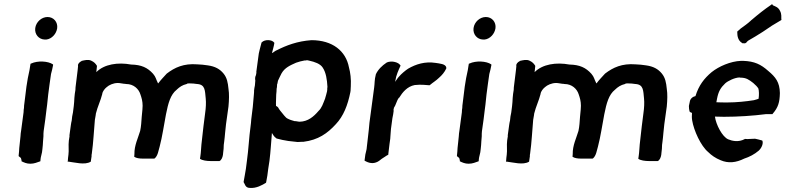

<svg xmlns="http://www.w3.org/2000/svg" viewBox="-20 -799 3836 937"><path d="M109 -376C106 -355 102 -316 99 -295C98 -287 97 -282 97 -272C96 -266 95 -261 95 -251L83 -161C82 -152 80 -145 80 -134C78 -118 76 -91 74 -77C74 -66 72 -51 71 -40V-37L82 -28C83 -26 84 -22 85 -17V-12C97 -6 110 0 128 0C148 0 162 -7 177 -12L178 -23C179 -34 183 -44 185 -56L187 -72C189 -84 189 -97 190 -109L192 -134V-135C192 -144 192 -151 193 -159L201 -216C203 -231 205 -250 207 -265L210 -288C212 -316 218 -359 222 -389C223 -395 229 -438 229 -438C232 -450 237 -467 239 -481V-484L238 -485C215 -501 164 -504 132 -489L129 -488L127 -476C126 -471 125 -466 124 -457C118 -432 113 -404 109 -376ZM152 -662C148 -632 169 -607 198 -606H206C233 -609 255 -634 259 -661C263 -691 242 -716 212 -716C183 -716 156 -692 152 -662Z M359 -457C356 -434 353 -409 350 -384C349 -376 348 -370 348 -360L345 -341L343 -321C342 -308 342 -294 340 -281L336 -250C333 -237 331 -225 330 -211C328 -204 327 -196 326 -190L319 -139C320 -136 319 -131 318 -126L316 -113C313 -88 317 -66 314 -44C313 -34 311 -23 311 -14L310 -10H315C344 -7 394 8 423 -10L427 -37C426 -40 427 -44 428 -49C436 -105 438 -161 443 -214C444 -221 446 -230 447 -237L448 -245C456 -278 471 -308 479 -340V-341C481 -354 492 -367 501 -374C512 -384 533 -394 555 -394C566 -394 575 -391 586 -390C589 -390 592 -390 595 -389H596C632 -389 657 -365 665 -339C671 -322 676 -305 676 -283L675 -264C673 -242 670 -215 669 -194L667 -177C666 -171 665 -168 664 -160C654 -126 635 -89 636 -47L635 -34C645 -27 661 -25 677 -25H732L735 -26C751 -40 753 -64 759 -83C772 -132 780 -189 790 -241C801 -296 812 -337 842 -361H843V-362C857 -375 870 -384 891 -389H892V-390C895 -392 900 -392 905 -392C918 -392 930 -391 942 -389H943C982 -386 980 -357 984 -318C986 -299 985 -273 981 -246L973 -183C969 -153 967 -124 963 -94C961 -75 961 -57 958 -38L956 -24C967 -16 989 -13 1009 -13H1051C1060 -17 1066 -30 1068 -43L1069 -53C1071 -65 1072 -81 1072 -92L1074 -107C1078 -136 1079 -164 1083 -193L1095 -279C1098 -311 1099 -341 1095 -366C1092 -396 1088 -419 1071 -440C1053 -462 1030 -475 994 -480C977 -483 960 -484 942 -485C877 -490 833 -470 794 -440L793 -439C778 -422 767 -412 752 -392L750 -394V-395C741 -412 741 -423 727 -439C700 -469 670 -483 620 -484C555 -496 489 -486 450 -447C451 -458 452 -464 453 -475V-477V-478C446 -489 440 -496 425 -503C410 -510 393 -505 379 -502H378V-501C367 -496 358 -485 361 -477Z M1231 -449C1232 -446 1231 -442 1230 -437L1229 -432C1225 -425 1224 -415 1226 -406C1225 -398 1225 -391 1224 -382C1223 -375 1220 -365 1220 -358C1220 -353 1220 -346 1219 -338C1216 -298 1212 -256 1206 -215V-214C1206 -205 1204 -195 1203 -184C1195 -127 1193 -70 1185 -14L1180 25C1177 48 1172 67 1169 88V90C1175 97 1176 118 1199 118C1231 121 1260 104 1278 93L1279 90C1283 68 1287 48 1289 25C1291 13 1293 -1 1295 -14C1301 -61 1303 -105 1307 -150C1312 -143 1317 -131 1329 -124V-123H1330C1349 -118 1366 -114 1387 -111C1401 -109 1418 -108 1432 -106H1433C1441 -106 1449 -107 1454 -107H1461C1533 -116 1578 -148 1619 -193C1656 -232 1677 -285 1690 -350V-351C1691 -355 1691 -357 1691 -359C1692 -366 1691 -373 1692 -378V-379C1694 -412 1690 -445 1683 -470C1668 -550 1603 -603 1500 -603C1431 -598 1378 -578 1329 -553H1328C1321 -549 1317 -546 1309 -540C1309 -540 1308 -541 1308 -543C1311 -556 1317 -574 1319 -590L1318 -591C1308 -606 1272 -608 1257 -592L1256 -591V-590C1254 -583 1252 -576 1251 -571C1249 -561 1245 -550 1243 -538ZM1332 -381V-386C1333 -388 1335 -394 1335 -397C1336 -401 1336 -404 1337 -406C1343 -417 1348 -431 1354 -441C1370 -469 1396 -480 1425 -493C1438 -498 1452 -501 1467 -504H1473C1475 -505 1477 -505 1480 -505C1482 -505 1485 -504 1489 -503C1516 -497 1543 -488 1555 -469C1571 -445 1576 -411 1578 -375C1577 -371 1577 -366 1577 -361L1576 -353C1575 -347 1568 -323 1567 -320V-319C1556 -292 1551 -273 1534 -257C1511 -230 1483 -206 1443 -205C1435 -205 1427 -208 1417 -208C1405 -211 1393 -215 1382 -221C1376 -224 1373 -229 1367 -235C1359 -246 1348 -257 1341 -268C1339 -273 1335 -279 1327 -282C1326 -300 1328 -320 1328 -338C1329 -347 1330 -356 1330 -366C1331 -370 1332 -375 1332 -381Z M1814 -435C1807 -409 1809 -392 1806 -372L1783 -200C1781 -177 1779 -156 1776 -132C1774 -114 1772 -96 1770 -80C1770 -70 1765 -56 1763 -45L1759 -15C1768 -10 1781 -3 1797 -3C1809 -3 1822 -8 1830 -14L1843 -24C1854 -30 1864 -39 1875 -44V-47C1877 -63 1879 -81 1881 -97C1882 -108 1885 -120 1885 -130C1887 -145 1886 -156 1888 -170L1895 -222C1898 -236 1900 -247 1901 -257V-259C1900 -261 1901 -264 1901 -267C1901 -268 1903 -269 1902 -272C1912 -286 1916 -308 1926 -321L1927 -322H1928C1944 -348 1967 -377 2004 -384C2038 -388 2062 -383 2074 -383H2076L2078 -384C2092 -396 2109 -406 2122 -419C2137 -432 2149 -446 2158 -465V-468C2157 -488 2122 -489 2106 -492C2054 -500 2010 -486 1972 -464C1958 -455 1938 -438 1928 -426L1920 -417V-416C1916 -411 1913 -407 1909 -400V-403C1913 -432 1925 -457 1935 -479L1933 -481C1926 -494 1893 -505 1867 -494V-493H1866C1845 -479 1825 -460 1814 -436Z M2248 -376C2245 -355 2241 -316 2238 -295C2237 -287 2236 -282 2236 -272C2235 -266 2234 -261 2234 -251L2222 -161C2221 -152 2219 -145 2219 -134C2217 -118 2215 -91 2213 -77C2213 -66 2211 -51 2210 -40V-37L2221 -28C2222 -26 2223 -22 2224 -17V-12C2236 -6 2249 0 2267 0C2287 0 2301 -7 2316 -12L2317 -23C2318 -34 2322 -44 2324 -56L2326 -72C2328 -84 2328 -97 2329 -109L2331 -134V-135C2331 -144 2331 -151 2332 -159L2340 -216C2342 -231 2344 -250 2346 -265L2349 -288C2351 -316 2357 -359 2361 -389C2362 -395 2368 -438 2368 -438C2371 -450 2376 -467 2378 -481V-484L2377 -485C2354 -501 2303 -504 2271 -489L2268 -488L2266 -476C2265 -471 2264 -466 2263 -457C2257 -432 2252 -404 2248 -376ZM2291 -662C2287 -632 2308 -607 2337 -606H2345C2372 -609 2394 -634 2398 -661C2402 -691 2381 -716 2351 -716C2322 -716 2295 -692 2291 -662Z M2498 -457C2495 -434 2492 -409 2489 -384C2488 -376 2487 -370 2487 -360L2484 -341L2482 -321C2481 -308 2481 -294 2479 -281L2475 -250C2472 -237 2470 -225 2469 -211C2467 -204 2466 -196 2465 -190L2458 -139C2459 -136 2458 -131 2457 -126L2455 -113C2452 -88 2456 -66 2453 -44C2452 -34 2450 -23 2450 -14L2449 -10H2454C2483 -7 2533 8 2562 -10L2566 -37C2565 -40 2566 -44 2567 -49C2575 -105 2577 -161 2582 -214C2583 -221 2585 -230 2586 -237L2587 -245C2595 -278 2610 -308 2618 -340V-341C2620 -354 2631 -367 2640 -374C2651 -384 2672 -394 2694 -394C2705 -394 2714 -391 2725 -390C2728 -390 2731 -390 2734 -389H2735C2771 -389 2796 -365 2804 -339C2810 -322 2815 -305 2815 -283L2814 -264C2812 -242 2809 -215 2808 -194L2806 -177C2805 -171 2804 -168 2803 -160C2793 -126 2774 -89 2775 -47L2774 -34C2784 -27 2800 -25 2816 -25H2871L2874 -26C2890 -40 2892 -64 2898 -83C2911 -132 2919 -189 2929 -241C2940 -296 2951 -337 2981 -361H2982V-362C2996 -375 3009 -384 3030 -389H3031V-390C3034 -392 3039 -392 3044 -392C3057 -392 3069 -391 3081 -389H3082C3121 -386 3119 -357 3123 -318C3125 -299 3124 -273 3120 -246L3112 -183C3108 -153 3106 -124 3102 -94C3100 -75 3100 -57 3097 -38L3095 -24C3106 -16 3128 -13 3148 -13H3190C3199 -17 3205 -30 3207 -43L3208 -53C3210 -65 3211 -81 3211 -92L3213 -107C3217 -136 3218 -164 3222 -193L3234 -279C3237 -311 3238 -341 3234 -366C3231 -396 3227 -419 3210 -440C3192 -462 3169 -475 3133 -480C3116 -483 3099 -484 3081 -485C3016 -490 2972 -470 2933 -440L2932 -439C2917 -422 2906 -412 2891 -392L2889 -394V-395C2880 -412 2880 -423 2866 -439C2839 -469 2809 -483 2759 -484C2694 -496 2628 -486 2589 -447C2590 -458 2591 -464 2592 -475V-477V-478C2585 -489 2579 -496 2564 -503C2549 -510 2532 -505 2518 -502H2517V-501C2506 -496 2497 -485 2500 -477Z M3497 -17C3534 -1 3572 -5 3612 -25C3637 -33 3662 -46 3683 -64C3699 -79 3705 -100 3701 -111L3700 -113L3697 -114C3686 -117 3676 -120 3665 -122H3664L3641 -121H3640C3632 -120 3624 -120 3617 -121H3615L3614 -120C3584 -104 3553 -111 3534 -119C3505 -131 3474 -191 3469 -230C3481 -230 3495 -229 3513 -229C3582 -229 3656 -234 3718 -242H3750L3751 -244C3778 -275 3785 -300 3786 -345C3785 -398 3765 -423 3729 -453C3693 -485 3662 -500 3607 -502H3596C3545 -500 3488 -475 3453 -447C3416 -416 3390 -382 3374 -330C3363 -328 3348 -319 3346 -301C3345 -296 3343 -289 3342 -282V-281C3342 -272 3343 -264 3345 -256H3346L3345 -255C3348 -251 3352 -250 3357 -248C3356 -235 3356 -222 3358 -211C3366 -162 3400 -87 3436 -57C3452 -41 3472 -27 3497 -17ZM3519 -392C3532 -404 3565 -420 3588 -421C3590 -420 3595 -420 3597 -420C3622 -419 3634 -411 3656 -394C3669 -383 3676 -375 3681 -367C3684 -358 3685 -335 3682 -317C3678 -315 3669 -313 3659 -310C3622 -304 3573 -299 3531 -299C3506 -299 3494 -299 3476 -300C3477 -304 3478 -311 3479 -316C3486 -353 3497 -371 3519 -392ZM3578 -642C3578 -624 3581 -601 3602 -589L3603 -588H3608C3616 -586 3622 -589 3626 -596L3632 -601C3654 -614 3679 -628 3703 -644C3734 -666 3761 -683 3791 -700L3794 -702L3793 -705C3792 -715 3796 -730 3786 -747C3778 -764 3763 -768 3752 -773L3748 -779L3744 -776C3710 -753 3680 -729 3646 -700H3645V-699C3628 -683 3610 -671 3595 -660L3578 -645Z"/></svg>

Font: Hussar Pisanka
Style: SbdKur
Weight: 600
Designer: Robert Jablonski
Foundry: Cannot Into Space Fonts
Version: Version 1.070